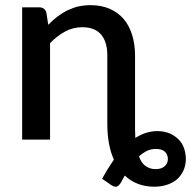

<svg xmlns="http://www.w3.org/2000/svg" viewBox="-20 -538 736 740"><path d="M579.1 113.8Q602.1 113.8 614.3 103Q627 91.8 627 75.2Q627 58.6 616.2 47.4Q605 36.1 580.6 36.1Q562.5 36.1 546.4 43.5Q530.3 51.3 515.6 64.9Q525.4 91.8 542 102.5Q558.6 113.8 579.1 113.8ZM500.5 -324.7V-40Q500.5 -28.3 501 -22.9Q501 -11.7 501.5 -6.3Q523.4 -20 542.5 -25.9Q564.5 -32.7 586.9 -32.7Q613.3 -32.7 634.8 -23.4Q653.8 -15.1 668.9 0Q683.1 14.6 689.5 33.7Q695.3 51.3 696.3 71.8Q696.8 91.3 690.4 110.8Q684.6 128.4 669.4 146Q656.2 161.1 631.3 171.4Q606 181.6 574.7 181.6Q506.8 181.6 460.9 138.7L453.6 151.9Q452.6 154.3 449.7 159.2Q446.8 164.1 445.8 166Q437.5 179.2 429.7 181.2Q420.4 183.6 405.8 173.3L373.5 150.9Q377.9 143.1 386.2 128.9Q394.5 114.7 396 112.3Q398.9 106.9 418.9 77.1Q406.2 49.3 399.9 14.2Q393.6 -19 393.6 -63V-324.7Q393.6 -376 370.1 -404.3Q345.7 -433.1 297.4 -433.1Q261.2 -433.1 231 -416.5Q198.7 -398.9 172.9 -371.6V0H65.4V-509.8H130.4Q152.8 -509.8 158.7 -489.3L166 -442.4Q183.1 -460.4 200.7 -473.6Q222.7 -489.7 237.8 -497.1Q263.2 -508.8 280.3 -512.7Q304.2 -518.1 329.6 -518.1Q370.6 -518.1 403.3 -503.9Q435.1 -489.7 457 -464.4Q477.5 -440.4 489.3 -403.3Q500.5 -366.7 500.5 -324.7Z"/></svg>

Font: Lato-SemiBold
Style: Regular
Weight: 500
Designer: Lukasz Dziedzic with Adam Twardoch and Botio Nikoltchev
Foundry: tyPoland Lukasz Dziedzic
Version: ""